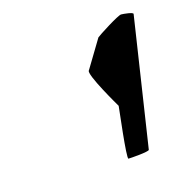

<svg xmlns="http://www.w3.org/2000/svg" viewBox="-59 -816 388 412"><g transform="rotate(-15 135.0 -610.5)"><path d="M146 -664C138 -658 188 -574 188 -574C188 -571 174 -459 179 -459C184 -459 225 -462 226 -466L270 -756C271 -760 249 -762 244 -762C238 -763 187 -730 184 -727Z"/></g></svg>

Font: Ampere
Style: ExtIta
Weight: 400
Version: Version 1